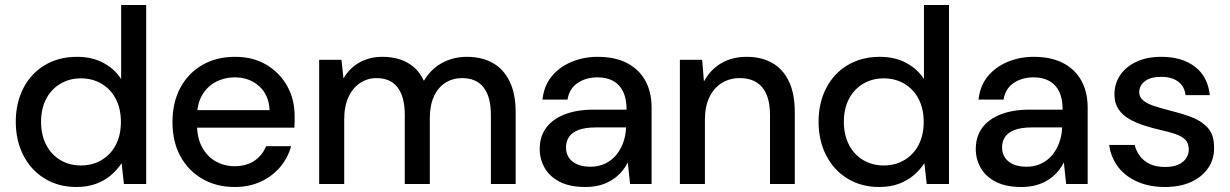

<svg xmlns="http://www.w3.org/2000/svg" viewBox="-20 -735 4912 767"><path d="M285 12Q213 12 158 -22Q103 -56 73 -115Q43 -174 43 -249Q43 -323 73 -382Q103 -441 158.5 -474.5Q214 -508 288 -508Q348 -508 393.5 -483.5Q439 -459 464 -419V-715H564V0H475L466 -82H465Q448 -56 422.5 -34.5Q397 -13 363 -0.5Q329 12 285 12ZM303 -74Q350 -74 386.5 -96Q423 -118 443 -157Q463 -196 463 -248Q463 -300 443 -339Q423 -378 386.5 -400Q350 -422 303 -422Q257 -422 220.5 -400Q184 -378 164 -339Q144 -300 144 -248Q144 -197 164 -157.5Q184 -118 220.5 -96Q257 -74 303 -74Z M917 12Q845 12 788.5 -20.5Q732 -53 700.5 -111Q669 -169 669 -247Q669 -325 700 -383.5Q731 -442 787.5 -475Q844 -508 919 -508Q992 -508 1045.5 -475.5Q1099 -443 1128 -390Q1157 -337 1157 -272Q1157 -262 1157 -250Q1157 -238 1156 -225H742V-295H1057Q1054 -356 1015 -391Q976 -426 917 -426Q877 -426 842.5 -408Q808 -390 787.5 -355Q767 -320 767 -267V-239Q767 -184 787.5 -146.5Q808 -109 842.5 -90Q877 -71 917 -71Q964 -71 996 -92.5Q1028 -114 1043 -151H1143Q1130 -104 1099 -67.5Q1068 -31 1022 -9.5Q976 12 917 12Z M1255 0V-496H1344L1352 -423H1353Q1377 -464 1417 -486Q1457 -508 1508 -508Q1547 -508 1578.5 -497.5Q1610 -487 1634 -466Q1658 -445 1673 -413H1674Q1700 -458 1745 -483Q1790 -508 1845 -508Q1905 -508 1948.5 -483.5Q1992 -459 2016 -409.5Q2040 -360 2040 -286V0H1941V-276Q1941 -348 1912 -385.5Q1883 -423 1826 -423Q1789 -423 1759.5 -404.5Q1730 -386 1713.5 -350Q1697 -314 1697 -262V0H1597V-276Q1597 -348 1568.5 -385.5Q1540 -423 1484 -423Q1448 -423 1418.5 -403.5Q1389 -384 1372 -347Q1355 -310 1355 -257V0Z M2318 12Q2257 12 2216.5 -8.5Q2176 -29 2156 -64Q2136 -99 2136 -140Q2136 -189 2161.5 -224Q2187 -259 2235.5 -278Q2284 -297 2352 -297H2483Q2483 -340 2469.5 -368.5Q2456 -397 2430 -411.5Q2404 -426 2367 -426Q2321 -426 2287.5 -403.5Q2254 -381 2247 -337H2147Q2153 -392 2183.5 -429.5Q2214 -467 2262.5 -487.5Q2311 -508 2367 -508Q2437 -508 2485 -483Q2533 -458 2558 -412.5Q2583 -367 2583 -305V0H2497L2488 -85H2487Q2476 -63 2460 -45.5Q2444 -28 2423 -15Q2402 -2 2376 5Q2350 12 2318 12ZM2339 -69Q2372 -69 2398.5 -82Q2425 -95 2443 -117.5Q2461 -140 2470.5 -168Q2480 -196 2481 -226H2362Q2318 -226 2291.5 -216Q2265 -206 2253 -188Q2241 -170 2241 -146Q2241 -123 2252.5 -105.5Q2264 -88 2286 -78.5Q2308 -69 2339 -69Z M2696 0V-496H2785L2792 -411H2793Q2817 -456 2860.5 -482Q2904 -508 2963 -508Q3022 -508 3065 -483.5Q3108 -459 3131.5 -410Q3155 -361 3155 -286V0H3056V-276Q3056 -348 3025.5 -385.5Q2995 -423 2935 -423Q2895 -423 2863.5 -403.5Q2832 -384 2814 -347Q2796 -310 2796 -257V0Z M3492 12Q3420 12 3365 -22Q3310 -56 3280 -115Q3250 -174 3250 -249Q3250 -323 3280 -382Q3310 -441 3365.5 -474.5Q3421 -508 3495 -508Q3555 -508 3600.5 -483.5Q3646 -459 3671 -419V-715H3771V0H3682L3673 -82H3672Q3655 -56 3629.5 -34.5Q3604 -13 3570 -0.5Q3536 12 3492 12ZM3510 -74Q3557 -74 3593.5 -96Q3630 -118 3650 -157Q3670 -196 3670 -248Q3670 -300 3650 -339Q3630 -378 3593.5 -400Q3557 -422 3510 -422Q3464 -422 3427.5 -400Q3391 -378 3371 -339Q3351 -300 3351 -248Q3351 -197 3371 -157.5Q3391 -118 3427.5 -96Q3464 -74 3510 -74Z M4060 12Q3999 12 3958.5 -8.5Q3918 -29 3898 -64Q3878 -99 3878 -140Q3878 -189 3903.5 -224Q3929 -259 3977.5 -278Q4026 -297 4094 -297H4225Q4225 -340 4211.5 -368.5Q4198 -397 4172 -411.5Q4146 -426 4109 -426Q4063 -426 4029.5 -403.5Q3996 -381 3989 -337H3889Q3895 -392 3925.5 -429.5Q3956 -467 4004.5 -487.5Q4053 -508 4109 -508Q4179 -508 4227 -483Q4275 -458 4300 -412.5Q4325 -367 4325 -305V0H4239L4230 -85H4229Q4218 -63 4202 -45.5Q4186 -28 4165 -15Q4144 -2 4118 5Q4092 12 4060 12ZM4081 -69Q4114 -69 4140.5 -82Q4167 -95 4185 -117.5Q4203 -140 4212.5 -168Q4222 -196 4223 -226H4104Q4060 -226 4033.5 -216Q4007 -206 3995 -188Q3983 -170 3983 -146Q3983 -123 3994.5 -105.5Q4006 -88 4028 -78.5Q4050 -69 4081 -69Z M4633 12Q4572 12 4524 -9Q4476 -30 4447 -67.5Q4418 -105 4411 -156H4513Q4518 -133 4533 -112.5Q4548 -92 4573 -80Q4598 -68 4634 -68Q4667 -68 4687.5 -77.5Q4708 -87 4718.5 -103Q4729 -119 4729 -137Q4729 -163 4715 -177Q4701 -191 4674.5 -200Q4648 -209 4611 -217Q4580 -224 4548.5 -234.5Q4517 -245 4490.5 -260Q4464 -275 4448 -299Q4432 -323 4432 -358Q4432 -401 4455 -435Q4478 -469 4520 -488.5Q4562 -508 4619 -508Q4702 -508 4753.5 -468.5Q4805 -429 4813 -355H4716Q4712 -390 4686.5 -409Q4661 -428 4619 -428Q4576 -428 4553.5 -410.5Q4531 -393 4531 -366Q4531 -349 4544.5 -336Q4558 -323 4583.5 -314Q4609 -305 4644 -296Q4693 -284 4735 -269Q4777 -254 4803.5 -226Q4830 -198 4830 -146Q4831 -100 4806.5 -64Q4782 -28 4738 -8Q4694 12 4633 12Z"/></svg>

Font: DM Sans 28pt Medium
Style: Regular
Weight: 500
Version: Version 4.004;gftools[0.9.30]